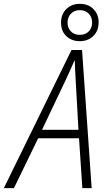

<svg xmlns="http://www.w3.org/2000/svg" viewBox="-79 -975 553 995"><path d="M-59.1 0 291.5 -715.8H346.2L396 0H347.7L330.6 -258.3H118.7L-6.8 0ZM138.7 -302.2H327.6L313 -563.5Q311.5 -587.4 310.3 -613Q309.1 -638.7 308.6 -660.2H306.2Q296.9 -638.7 286.1 -614.3Q275.4 -589.8 262.2 -562ZM334.5 -761.7Q292 -761.7 264.6 -787.8Q237.3 -814 237.3 -858.4Q237.3 -900.9 264.6 -928Q292 -955.1 334.5 -955.1Q378.9 -955.1 405.5 -927.7Q432.1 -900.4 432.1 -859.4Q432.1 -815.9 405 -788.8Q377.9 -761.7 334.5 -761.7ZM334.5 -794.4Q363.8 -794.4 381.1 -812.5Q398.4 -830.6 398.4 -858.4Q398.4 -886.2 380.9 -904.3Q363.3 -922.4 334.5 -922.4Q306.2 -922.4 288.6 -904.1Q271 -885.7 271 -858.4Q271 -830.6 288.1 -812.5Q305.2 -794.4 334.5 -794.4Z"/></svg>

Font: Open Sans SemiCondensed Light
Style: Italic
Weight: 300
Width: 4
Italic angle: -12°
Designer: Monotype Design Team
Foundry: Monotype Imaging Inc.
Version: Version 3.000